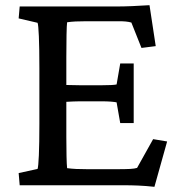

<svg xmlns="http://www.w3.org/2000/svg" viewBox="-20 -715 698 741"><path d="M576 6 625 -169 571 -178 509 -67C496 -63 478 -62 426 -62H318C285 -62 261 -63 239 -66C237 -81 236 -135 236 -186V-322C254 -323 272 -324 288 -324H374C400 -324 421 -322 430 -320L444 -240H496V-470H444L430 -389C421 -387 400 -386 374 -386H288C272 -386 254 -387 236 -387V-494C236 -553 237 -618 239 -629C259 -632 281 -633 312 -633H440C458 -633 473 -632 487 -628L526 -530L581 -537L557 -695C511 -692 466 -690 432 -690H56L52 -644L125 -627C129 -618 132 -556 132 -452V-237C132 -135 129 -74 125 -63L52 -47L56 0H459C492 0 531 1 576 6Z"/></svg>

Font: TPK Tissa Web Medium
Style: Regular
Weight: 500
Designer: Jacques Le Bailly, Suppakit Chalermlarp | Katatrad Co.,Ltd.
Foundry: Jacques Le Bailly, Cadson Demak Co.,Ltd.
Version: Version 5.000;Glyphs 3.1.2 (3151)